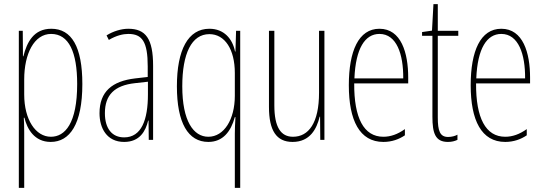

<svg xmlns="http://www.w3.org/2000/svg" viewBox="-20 -676 2628 928"><path d="M228 -537C143 -537 110 -472 93 -404H91L90 -527H71V232H97V-37C97 -69 96 -95 95 -107H98C111 -53 146 10 225 10C317 10 378 -75 378 -270C378 -450 326 -537 228 -537ZM227 -512C313 -512 353 -424 353 -270C353 -79 294 -15 226 -15C152 -15 97 -98 97 -219V-292C97 -416 145 -512 227 -512Z M600 -537C566 -537 527 -525 495 -505L506 -483C543 -505 576 -512 600 -512C667 -512 694 -475 694 -355V-304L633 -297C523 -284 461 -234 461 -129C461 -57 496 10 580 10C656 10 684 -43 696 -93H698L699 0H720V-358C720 -489 684 -537 600 -537ZM632 -274 695 -281V-220C695 -97 664 -12 580 -12C522 -12 487 -54 487 -129C487 -217 533 -263 632 -274Z M1115 -30V232H1141V-527H1121L1118 -427H1116C1104 -488 1063 -537 992 -537C889 -537 835 -435 835 -259C835 -82 889 10 987 10C1057 10 1096 -40 1115 -110H1118C1116 -81 1115 -45 1115 -30ZM987 -15C915 -15 861 -91 861 -259C861 -417 906 -511 992 -511C1067 -511 1115 -437 1115 -323V-213C1115 -99 1063 -15 987 -15Z M1548 -527H1522V-228C1522 -82 1472 -15 1396 -15C1338 -15 1306 -60 1306 -167V-527H1280V-159C1280 -45 1316 10 1394 10C1479 10 1511 -54 1525 -112H1527L1528 0H1548Z M1814 -537C1713 -537 1666 -429 1666 -264C1666 -94 1718 10 1833 10C1874 10 1909 -3 1937 -22V-52C1902 -27 1868 -15 1833 -15C1738 -15 1691 -106 1692 -273H1953V-301C1953 -421 1919 -537 1814 -537ZM1814 -512C1897 -512 1930 -414 1929 -297H1693C1699 -442 1744 -512 1814 -512Z M2146 -14C2106 -14 2096 -44 2096 -108V-503H2195V-527H2096V-656H2075L2068 -528L2020 -521V-503H2070V-112C2070 -32 2084 10 2145 10C2164 10 2178 6 2191 0V-25C2181 -19 2163 -14 2146 -14Z M2403 -537C2302 -537 2255 -429 2255 -264C2255 -94 2307 10 2422 10C2463 10 2498 -3 2526 -22V-52C2491 -27 2457 -15 2422 -15C2327 -15 2280 -106 2281 -273H2542V-301C2542 -421 2508 -537 2403 -537ZM2403 -512C2486 -512 2519 -414 2518 -297H2282C2288 -442 2333 -512 2403 -512Z"/></svg>

Font: Noto Sans Malayalam ExtraCondensed Thin
Style: Regular
Weight: 100
Width: 2
Designer: Jelle Bosma - Monotype Design Team
Foundry: Monotype Imaging Inc.
Version: Version 2.104